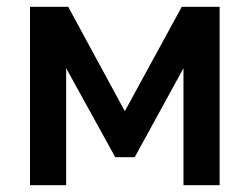

<svg xmlns="http://www.w3.org/2000/svg" viewBox="-20 -543 732 563"><path d="M68 -523V0H174V-343L318 -82H375L518 -343V0H624V-523H513L346 -217L180 -523Z"/></svg>

Font: RT Raleway SemiBold
Style: Regular
Weight: 400
Designer: Matt McInerney, Pablo Impallari, Rodrigo Fuenzalida — Edited by Milan Moffatt in April 2016
Foundry: Matt McInerney, Pablo Impallari, Rodrigo Fuenzalida — Edited by Milan Moffatt in April 2016
Version: Version 3.001